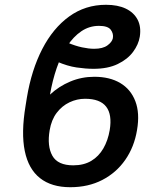

<svg xmlns="http://www.w3.org/2000/svg" viewBox="-20 -780 682 810"><path d="M377.9 -456.1Q442.9 -456.1 487.3 -429.7Q531.7 -403.3 551 -353Q570.3 -302.7 558.1 -231.4Q546.4 -160.2 508.5 -105.7Q470.7 -51.3 411.6 -20.8Q352.5 9.8 276.4 9.8Q197.3 9.8 148.7 -28.6Q100.1 -66.9 84.5 -143.1Q68.8 -219.2 87.9 -334L93.3 -367.7Q112.8 -484.9 158.2 -573Q203.6 -661.1 271.7 -710.4Q339.8 -759.8 427.2 -759.8Q476.6 -759.8 510.5 -743.7Q544.4 -727.5 560.3 -697.5Q576.2 -667.5 569.8 -625.5Q564.5 -592.3 541.3 -561Q518.1 -529.8 476.6 -509.8Q435.1 -489.7 374.5 -489.7Q341.3 -489.7 303 -495.4Q264.6 -501 220.7 -520L263.7 -600.6Q297.4 -586.4 325.9 -580.3Q354.5 -574.2 377 -574.2Q413.6 -574.2 433.1 -588.4Q452.6 -602.5 456.1 -618.7Q459.5 -638.2 447.3 -654.5Q435.1 -670.9 397.5 -670.9Q356.9 -670.9 323.2 -648.2Q289.6 -625.5 263.4 -585.4Q237.3 -545.4 219.2 -492.9Q201.2 -440.4 190.9 -380.9Q228.5 -416 276.4 -436Q324.2 -456.1 377.9 -456.1ZM338.9 -363.3Q304.7 -363.3 273.2 -348.4Q241.7 -333.5 219.2 -304Q196.8 -274.4 189.5 -230.5Q178.2 -163.6 200.9 -123Q223.6 -82.5 289.1 -82.5Q333.5 -82.5 365 -101.3Q396.5 -120.1 416 -153.8Q435.5 -187.5 442.9 -231.4Q453.6 -296.4 428 -329.8Q402.3 -363.3 338.9 -363.3Z"/></svg>

Font: Inter 17pt Medium
Style: Italic
Weight: 500
Italic angle: -9.3988°
Version: Version 4.001;git-66647c0bb